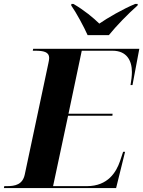

<svg xmlns="http://www.w3.org/2000/svg" viewBox="-48 -964 734 984"><path d="M401 -784H510C548 -831 607 -892 657 -936L658 -944H645C580 -917 503 -872 461 -843C430 -873 385 -911 328 -944H318L317 -936C342 -901 383 -825 401 -784ZM-28 0H547L593 -186H583L567 -138C548 -83 506 -10 397 -10H224L301 -371H528L529 -381H303L371 -704H529C601 -704 628 -654 628 -595C628 -575 625 -552 621 -528H631L666 -714H122L120 -704H133C175 -704 204 -698 204 -667C204 -659 202 -650 200 -640L79 -70C68 -18 30 -10 -13 -10H-26Z"/></svg>

Font: Noto Serif Display
Style: Bold Italic
Weight: 700
Italic angle: -12°
Designer: Monotype Design Team
Foundry: Monotype Imaging Inc.
Version: Version 2.009